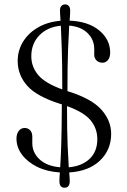

<svg xmlns="http://www.w3.org/2000/svg" viewBox="-20 -789 580 874"><path d="M297.5 35.5Q297.5 65.5 273.5 65.5Q250.5 65.5 250.5 35Q250.5 27.5 251 18.2Q251.5 9 252.5 -4Q194.5 -7.5 150 -29.2Q105.5 -51 80.2 -84.8Q55 -118.5 55 -158Q55 -179.5 65.2 -193Q75.5 -206.5 92 -206.5Q107.5 -206.5 117.2 -196Q127 -185.5 127 -167V-138Q127 -94 160.5 -63.2Q194 -32.5 254 -27.5Q256.5 -64 258.8 -130.8Q261 -197.5 261.5 -314Q259.5 -314.5 257.5 -315Q147 -349.5 103.8 -398.8Q60.5 -448 60.5 -511.5Q60.5 -559 84.8 -598.8Q109 -638.5 152.8 -664Q196.5 -689.5 255.5 -694.5Q254.5 -710.5 253.8 -721.5Q253 -732.5 253 -741Q253 -755 259.8 -762Q266.5 -769 277 -769Q286.5 -769 293 -762Q299.5 -755 299.5 -740.5Q299.5 -732.5 298.8 -721.8Q298 -711 297 -695Q382.5 -691.5 432 -650.2Q481.5 -609 481.5 -549.5Q481.5 -528 471.5 -515.8Q461.5 -503.5 446.5 -503.5Q430 -503.5 419.5 -513.8Q409 -524 409 -540.5V-565Q409 -608.5 378.8 -638.2Q348.5 -668 295 -672.5Q292.5 -633.5 289.8 -563.8Q287 -494 287 -374L291 -373Q397.5 -339.5 441.8 -289.5Q486 -239.5 486 -180Q486 -106.5 435 -58Q384 -9.5 295 -4Q296 9.5 296.8 18.8Q297.5 28 297.5 35.5ZM122.5 -533Q122.5 -485.5 153.5 -448Q184.5 -410.5 263.5 -382Q263.5 -498.5 261.2 -566.2Q259 -634 257 -672Q195.5 -666 159 -628Q122.5 -590 122.5 -533ZM423 -155.5Q423 -204 392.8 -241Q362.5 -278 285 -306Q285 -194 287.8 -129Q290.5 -64 293 -27.5Q352.5 -32.5 387.8 -65.8Q423 -99 423 -155.5Z"/></svg>

Font: Fraunces 72pt Soft Light
Style: Regular
Weight: 300
Version: Version 1.000;[b76b70a41]